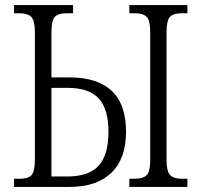

<svg xmlns="http://www.w3.org/2000/svg" viewBox="-20 -734 791 754"><path d="M35 0V-32H57Q89 -32 103 -45.5Q117 -59 117 -109V-605Q117 -655 102 -668.5Q87 -682 55 -682H35V-714H267V-682H242Q210 -682 196 -668.5Q182 -655 182 -605V-430H254Q362 -430 418.5 -377.5Q475 -325 475 -216Q475 -111 417.5 -55.5Q360 0 254 0ZM182 -41H245Q329 -41 367.5 -83.5Q406 -126 406 -216Q406 -306 367.5 -347.5Q329 -389 245 -389H182ZM488 0V-32H509Q541 -32 555.5 -45.5Q570 -59 570 -110V-603Q570 -655 555.5 -668.5Q541 -682 510 -682H488V-714H716V-682H694Q662 -682 648 -668.5Q634 -655 634 -603V-110Q634 -60 648.5 -46Q663 -32 695 -32H716V0Z"/></svg>

Font: Noto Serif Condensed Light
Style: Regular
Weight: 300
Width: 3
Designer: Monotype Design Team
Foundry: Monotype Imaging Inc.
Version: Version 2.013